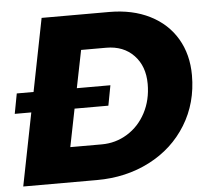

<svg xmlns="http://www.w3.org/2000/svg" viewBox="-51 -755 870 809"><g transform="rotate(-5 384.0 -350.5)"><path d="M764 -405Q764 -288 707 -195.5Q650 -103 550 -51.5Q450 0 327 0H15L76 -308H6L22 -393H93L154 -701H440Q538 -701 611.5 -664Q685 -627 724.5 -560Q764 -493 764 -405ZM414 -552H308L276 -393H418L402 -308H259L227 -148H360Q419 -148 468.5 -178.5Q518 -209 546.5 -263Q575 -317 575 -385Q575 -460 531 -506Q487 -552 414 -552Z"/></g></svg>

Font: TypoPRO Montserrat Alternates
Style: Bold Italic
Weight: 700
Italic angle: -11.3°
Designer: Julieta Ulanovsky
Foundry: Julieta Ulanovsky
Version: Version 6.001